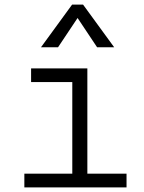

<svg xmlns="http://www.w3.org/2000/svg" viewBox="-20 -815 626 835"><path d="M85.9 0V-59.6H294.4V-458H115.2V-517.6H359.9V-59.6H530.3V0ZM158.2 -609.4 293.5 -794.9H341.3L476.6 -609.4H402.3L317.4 -736.8L232.4 -609.4Z"/></svg>

Font: Cascadia Code NF Light
Style: Regular
Weight: 300
Monospace: yes
Designer: Aaron Bell
Foundry: Saja Typeworks
Version: Version 2404.023; ttfautohint (v1.8.4)